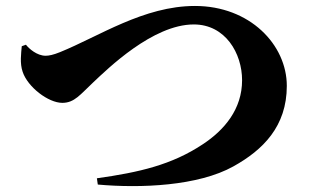

<svg xmlns="http://www.w3.org/2000/svg" viewBox="-20 -660 1040 644"><path d="M53 -505C51 -481 46 -448 56 -419C73 -368 142 -315 189 -315C230 -315 249 -343 293 -384C340 -428 492 -578 630 -578C736 -578 792 -481 792 -391C792 -294 733 -224 660 -176C556 -107 447 -82 305 -62L308 -41C451 -28 645 -36 763 -102C862 -157 942 -236 942 -372C942 -510 818 -640 634 -640C462 -640 312 -538 181 -485C159 -476 144 -473 133 -473C104 -473 77 -497 67 -510Z"/></svg>

Font: Noto Serif KR Black
Style: Regular
Weight: 900
Version: Version 1.001;PS 1.001;hotconv 16.6.54;makeotf.lib2.5.65590